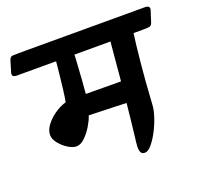

<svg xmlns="http://www.w3.org/2000/svg" viewBox="-178 -733 928 883"><g transform="rotate(-20 286.0 -291.5)"><path d="M-65 -534 -49 -587Q-44 -604 -33 -605Q-22 -606 0 -606H615Q643 -606 636 -584L619 -531Q614 -515 603 -513.5Q592 -512 570 -512H526Q523 -491 519 -456Q515 -421 510.5 -376Q506 -331 502 -279.5Q498 -228 495 -174Q494 -149 483 -115.5Q472 -82 455.5 -50.5Q439 -19 421 2Q403 23 388 23Q373 23 368 12Q363 1 364 -17Q365 -35 368 -56Q371 -82 376 -125.5Q381 -169 386 -221Q364 -222 331 -223Q298 -224 264 -225Q230 -226 203 -227Q197 -207 181 -180Q165 -153 144 -132.5Q123 -112 102 -112Q84 -112 61.5 -126Q39 -140 22 -161Q5 -182 5 -203Q5 -226 22.5 -249.5Q40 -273 67 -292Q94 -311 124 -320Q128 -340 132.5 -376.5Q137 -413 141 -451Q145 -489 147 -512H-44Q-72 -512 -65 -534ZM224 -324Q266 -324 314 -323.5Q362 -323 396 -323L413 -512H237Q236 -493 234 -460.5Q232 -428 229.5 -391.5Q227 -355 224 -324Z"/></g></svg>

Font: Alkatra
Style: Regular
Weight: 400
Designer: Suman Bhandary
Version: Version 1.100;gftools[0.9.22]